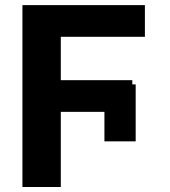

<svg xmlns="http://www.w3.org/2000/svg" viewBox="-20 -748 681 768"><path d="M522.7 -410.4V-182.6H397.7V-410.4ZM223.2 -727.5V0H69.7V-727.5ZM509.2 -427.3V-300.6H177.7V-427.3ZM559.6 -727.5V-600.8H182.4V-727.5Z"/></svg>

Font: Inter Tight
Style: Regular
Weight: 400
Designer: Rasmus Andersson
Foundry: rsms
Version: Version 3.002